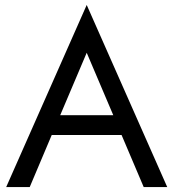

<svg xmlns="http://www.w3.org/2000/svg" viewBox="-20 -755 700 775"><path d="M147 -210H517L487 -290H177ZM330 -542 450 -260 458 -240 560 0H655L330 -735L5 0H100L204 -246L212 -264Z"/></svg>

Font: Glinicke Jost Regular
Style: Regular
Weight: 400
Version: Version 3.710